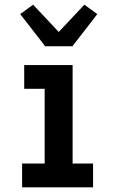

<svg xmlns="http://www.w3.org/2000/svg" viewBox="-20 -797 490 817"><path d="M74 0V-101H170V-419H83V-520H289V-101H376V0ZM172 -600 157 -620 66 -737 121 -777 230 -661 339 -777 394 -737 288 -600Z"/></svg>

Font: Iosevka Book
Style: Bold
Weight: 700
Designer: Belleve Invis
Foundry: Belleve Invis
Version: Version 28.0.7; ttfautohint (v1.8.3)